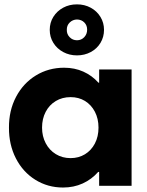

<svg xmlns="http://www.w3.org/2000/svg" viewBox="-20 -839 665 867"><path d="M427.7 -62.5H423.3Q393.6 -28.8 353.3 -10.5Q313 7.8 264.6 7.8Q195.8 7.8 139.6 -27.1Q83.5 -62 51.8 -123.8Q20 -185.5 20.5 -262.7Q20 -339.8 52.5 -401.6Q85 -463.4 142.1 -498.3Q199.2 -533.2 269.5 -533.2Q316.9 -533.2 356.2 -515.6Q395.5 -498 424.3 -465.8H427.7V-525.4H574.2V0H427.7ZM424.8 -262.7Q424.8 -303.2 408.4 -334.5Q392.1 -365.7 363.8 -383.1Q335.4 -400.4 298.8 -400.4Q261.2 -400.4 231.9 -382.8Q202.6 -365.2 186.3 -334Q169.9 -302.7 169.9 -262.7Q169.9 -223.6 186.3 -192.4Q202.6 -161.1 231.9 -143.1Q261.2 -125 298.8 -125Q335 -125 363.5 -142.3Q392.1 -159.7 408.4 -190.9Q424.8 -222.2 424.8 -262.7ZM204.6 -704.1Q204.6 -736.8 220.9 -762.9Q237.3 -789.1 265.1 -804.2Q293 -819.3 327.6 -819.3Q361.8 -819.3 389.6 -804.2Q417.5 -789.1 433.6 -762.7Q449.7 -736.3 449.7 -704.1Q449.7 -671.9 433.8 -645.5Q418 -619.1 389.9 -604Q361.8 -588.9 327.6 -588.9Q293.5 -588.9 265.4 -604Q237.3 -619.1 220.9 -645.5Q204.6 -671.9 204.6 -704.1ZM373.5 -705.1Q373.5 -724.6 360.8 -737.5Q348.1 -750.5 327.6 -751Q308.1 -750.5 294.7 -737.3Q281.2 -724.1 281.7 -704.1Q281.2 -684.6 294.7 -670.9Q308.1 -657.2 327.6 -657.2Q347.2 -657.2 360.4 -671.1Q373.5 -685.1 373.5 -705.1Z"/></svg>

Font: Reddit Sans Chocolate ExtraBold
Style: Regular
Weight: 800
Designer: Stephen Hutchings
Foundry: Reddit
Version: Version 1.011